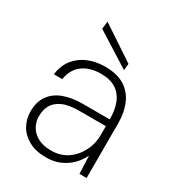

<svg xmlns="http://www.w3.org/2000/svg" viewBox="-174 -815 854 933"><g transform="rotate(30 253.5 -348.5)"><path d="M224 12Q167 12 127.5 -10Q88 -32 68.5 -67.5Q49 -103 49 -144Q49 -198 74 -233.5Q99 -269 144.5 -286Q190 -303 250 -303H402Q402 -357 386.5 -395Q371 -433 339 -453.5Q307 -474 255 -474Q194 -474 154 -445Q114 -416 104 -357H57Q64 -410 92.5 -445Q121 -480 163.5 -497Q206 -514 255 -514Q324 -514 366 -487Q408 -460 427.5 -413.5Q447 -367 447 -308V0H407L403 -100Q395 -84 381 -64.5Q367 -45 345.5 -28Q324 -11 294.5 0.5Q265 12 224 12ZM229 -29Q272 -29 304 -45.5Q336 -62 358 -89.5Q380 -117 391 -149Q402 -181 402 -212V-265H253Q194 -265 159.5 -249Q125 -233 110.5 -206.5Q96 -180 96 -145Q96 -113 111.5 -86.5Q127 -60 157 -44.5Q187 -29 229 -29ZM342 -545 150 -666 155 -709 346 -582Z"/></g></svg>

Font: DM Sans 16pt ExtraLight
Style: Regular
Weight: 250
Version: Version 4.004;gftools[0.9.30]